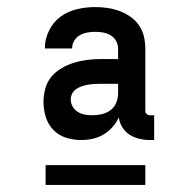

<svg xmlns="http://www.w3.org/2000/svg" viewBox="-20 -713 540 543"><path d="M209 -317Q188 -317 167 -323.5Q146 -330 131 -345.5Q116 -361 109.5 -382Q103 -403 103 -424Q103 -443 108 -462Q113 -481 125 -495.5Q137 -510 154 -520Q171 -530 189 -535.5Q207 -541 226 -543.5Q245 -546 264 -546H314V-575Q314 -587 308.5 -597Q303 -607 293 -613Q283 -619 272 -621Q261 -623 249 -623Q238 -623 227 -621Q216 -619 206 -613.5Q196 -608 190 -598Q184 -588 184 -577V-576H107V-578Q107 -603 119 -627Q131 -651 151.5 -666Q172 -681 197.5 -687Q223 -693 249 -693Q267 -693 284 -690.5Q301 -688 317.5 -682Q334 -676 348.5 -666Q363 -656 373 -641.5Q383 -627 387 -610Q391 -593 391 -575V-399Q391 -394 395 -390.5Q399 -387 404 -387H416V-317H404Q389 -317 374 -320.5Q359 -324 346.5 -332Q334 -340 326 -353Q318 -366 316 -381Q309 -366 298 -353.5Q287 -341 272.5 -332.5Q258 -324 242 -320.5Q226 -317 209 -317ZM240 -387Q254 -387 267.5 -390Q281 -393 292 -401Q303 -409 308.5 -422Q314 -435 314 -449V-476H264Q255 -476 246.5 -475.5Q238 -475 229 -473.5Q220 -472 211.5 -469Q203 -466 196 -461.5Q189 -457 184.5 -449Q180 -441 180 -432Q180 -421 185.5 -411.5Q191 -402 200 -396.5Q209 -391 219.5 -389Q230 -387 240 -387ZM109 -190V-246H391V-190Z"/></svg>

Font: Iosevka Algr
Style: Regular
Weight: 400
Monospace: yes
Designer: Belleve Invis
Foundry: Belleve Invis
Version: Version 26.0.2; ttfautohint (v1.8.3)